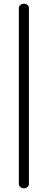

<svg xmlns="http://www.w3.org/2000/svg" viewBox="-20 -780 256 1029"><path d="M135 -737V206Q135 216 127 222.5Q119 229 108 229Q97 229 89 222.5Q81 216 81 206V-737Q81 -747 89 -753.5Q97 -760 108 -760Q119 -760 127 -753.5Q135 -747 135 -737Z"/></svg>

Font: Flamenco
Style: Regular
Weight: 400
Designer: Luciano Vergara
Foundry: Luciano Vergara
Version: Version 1.003